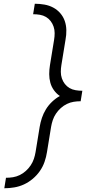

<svg xmlns="http://www.w3.org/2000/svg" viewBox="-20 -853 540 1026"><path d="M3 153 12 97Q31 97 49.5 94Q68 91 85.5 82.5Q103 74 118 60.5Q133 47 144 30.5Q155 14 161 -4Q167 -22 170 -40L192 -175Q196 -199 204 -223Q212 -247 225.5 -269Q239 -291 258.5 -309.5Q278 -328 300 -340Q282 -352 268.5 -370.5Q255 -389 249 -411Q243 -433 243 -457Q243 -481 247 -505L269 -640Q272 -658 272 -676Q272 -694 266.5 -710.5Q261 -727 250.5 -740.5Q240 -754 225.5 -762.5Q211 -771 193.5 -774Q176 -777 157 -777L166 -833Q192 -833 217.5 -828.5Q243 -824 264.5 -812.5Q286 -801 302 -782.5Q318 -764 326 -741Q334 -718 334.5 -692Q335 -666 330 -640L308 -505Q305 -487 305 -469Q305 -451 310.5 -434.5Q316 -418 326.5 -404.5Q337 -391 351.5 -382.5Q366 -374 384 -371Q402 -368 420 -368L411 -312Q392 -312 373.5 -309Q355 -306 337.5 -297.5Q320 -289 305 -275.5Q290 -262 279 -245.5Q268 -229 262 -211Q256 -193 253 -175L231 -40Q227 -14 218 12Q209 38 193 61Q177 84 155 102.5Q133 121 108 132.5Q83 144 56 148.5Q29 153 3 153Z"/></svg>

Font: Iosevka SS04 Light
Style: Italic
Weight: 300
Italic angle: -9°
Monospace: yes
Designer: Belleve Invis
Foundry: Belleve Invis
Version: Version 19.0.0; ttfautohint (v1.8.4)